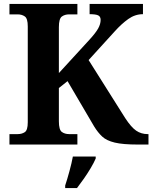

<svg xmlns="http://www.w3.org/2000/svg" viewBox="-20 -734 774 975"><path d="M28 0V-53H70Q91 -53 106 -63Q121 -73 121 -113V-600Q121 -640 106 -650.5Q91 -661 70 -661H28V-714H373V-661H331Q309 -661 294 -650Q279 -639 279 -596V-363L434 -532Q466 -567 478.5 -589.5Q491 -612 491 -633Q491 -650 478.5 -656Q466 -662 435 -662V-714H706V-662Q666 -662 631.5 -637.5Q597 -613 562 -574L430 -429L616 -134Q646 -88 671.5 -70.5Q697 -53 730 -53H734V0H680Q604 0 562.5 -10Q521 -20 499 -40.5Q477 -61 458 -92L323 -322L279 -287V-118Q279 -75 294 -64Q309 -53 331 -53H373V0ZM311 208Q321 178 332.5 136Q344 94 350 61H466V71Q457 92 441 119Q425 146 406.5 172.5Q388 199 371 221H311Z"/></svg>

Font: Noto Serif Bengali
Style: Bold
Weight: 700
Designer: Juan Bruce, Universal Thirst, Indian Type Foundry and the Monotype Design Team.
Foundry: Monotype Imaging Inc.
Version: Version 2.003; ttfautohint (v1.8.4.7-5d5b)